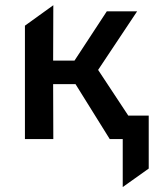

<svg xmlns="http://www.w3.org/2000/svg" viewBox="-20 -539 623 744"><path d="M455.6 185.8V-91H556.3V114.2ZM405.3 0 241.6 -262.8 393.8 -495H511.3L360.2 -268.1L537.2 0ZM76.6 0V-439.5L186.6 -518.8L185.9 -304.1H334.7V-213.1H185.9L186.6 0Z"/></svg>

Font: Geologica-Sharp
Style: Regular
Weight: 100
Designer: Sindre Bremnes, Frode Helland
Foundry: Monokrom Skriftforlag AS
Version: Version 1.010;gftools[0.9.28]